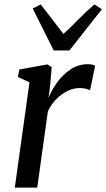

<svg xmlns="http://www.w3.org/2000/svg" viewBox="-20 -849 481 869"><path d="M199.5 -405Q212 -439 237.5 -474.5Q263 -510 298.5 -534.2Q334 -558.5 376.5 -558.5Q400.5 -558.5 410.5 -551L387.5 -440Q382.5 -443.5 370.2 -447Q358 -450.5 340 -450.5Q300 -450.5 259.2 -421.2Q218.5 -392 196.5 -344L148.5 0H47L113.5 -476.5L61 -500.5L67.5 -534.5L194 -557.5L214 -545.5L206.5 -457.5ZM128 -810.5 164 -829Q189 -797 215 -763.5Q241 -730 267 -695.5Q303.5 -728.5 335.8 -762Q368 -795.5 407.5 -829L441 -807L294 -620.5H223Z"/></svg>

Font: Merriweather Text Regular
Style: Italic
Weight: 400
Italic angle: -7.8°
Designer: Eben Sorkin
Foundry: Eben Sorkin
Version: Version 2.100; ttfautohint (v1.7.19-72a1) -l 8 -r 50 -G 200 